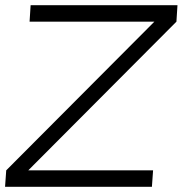

<svg xmlns="http://www.w3.org/2000/svg" viewBox="-50 -720 716 740"><path d="M-30.5 0 -26 -63.5 545 -636.5H64L68 -700H634L630 -636.5L59 -63.5H540L535.5 0Z"/></svg>

Font: Urbanist Light
Style: Italic
Weight: 300
Italic angle: -8°
Designer: Corey Hu
Foundry: Corey Hu
Version: Version 1.330; ttfautohint (v1.8.4.7-5d5b)